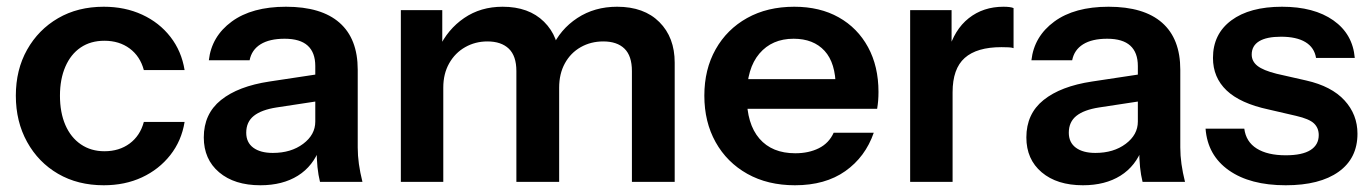

<svg xmlns="http://www.w3.org/2000/svg" viewBox="-20 -540 4069 570"><path d="M288 10Q211 10 152.5 -24Q94 -58 60.5 -118.5Q27 -179 27 -256Q27 -333 60.5 -392.5Q94 -452 152.5 -486Q211 -520 288 -520Q351 -520 402 -496.5Q453 -473 486 -430.5Q519 -388 528 -332H407Q396 -373 365 -396Q334 -419 290 -419Q249 -419 219.5 -399Q190 -379 174 -342Q158 -305 158 -256Q158 -206 174 -169Q190 -132 220 -111.5Q250 -91 290 -91Q334 -91 365 -114Q396 -137 407 -178H528Q519 -122 485.5 -79.5Q452 -37 401.5 -13.5Q351 10 288 10Z M930 0Q925 -20 922.5 -44Q920 -68 920 -102H916V-344Q916 -384 893.5 -404.5Q871 -425 825 -425Q780 -425 753.5 -408.5Q727 -392 721 -361H600Q608 -432 668 -476Q728 -520 829 -520Q934 -520 988 -472.5Q1042 -425 1042 -333V-102Q1042 -78 1045.5 -53Q1049 -28 1056 0ZM753 10Q676 10 630.5 -28.5Q585 -67 585 -132Q585 -202 636 -243Q687 -284 780 -298L939 -322V-242L801 -221Q756 -214 733.5 -196Q711 -178 711 -146Q711 -117 732 -101.5Q753 -86 790 -86Q844 -86 880 -113Q916 -140 916 -179L930 -102Q910 -47 864.5 -18.5Q819 10 753 10Z M1170 0V-510H1293V-390H1296V0ZM1513 0V-329Q1513 -374 1490.5 -395.5Q1468 -417 1427 -417Q1391 -417 1361 -400Q1331 -383 1313.5 -352Q1296 -321 1296 -280L1283 -397Q1309 -453 1358 -486.5Q1407 -520 1472 -520Q1550 -520 1595 -475.5Q1640 -431 1640 -361V0ZM1856 0V-329Q1856 -374 1834 -395.5Q1812 -417 1771 -417Q1734 -417 1704 -400Q1674 -383 1657 -352Q1640 -321 1640 -280L1618 -397Q1643 -453 1694 -486.5Q1745 -520 1812 -520Q1892 -520 1937.5 -474.5Q1983 -429 1983 -354V0Z M2340 10Q2259 10 2198.5 -24Q2138 -58 2104.5 -118Q2071 -178 2071 -256Q2071 -334 2104.5 -393.5Q2138 -453 2198 -486.5Q2258 -520 2338 -520Q2414 -520 2470 -488.5Q2526 -457 2557 -400Q2588 -343 2588 -267Q2588 -253 2587 -241Q2586 -229 2584 -217H2149V-305H2487L2461 -281Q2461 -353 2428 -389Q2395 -425 2336 -425Q2272 -425 2234.5 -381Q2197 -337 2197 -254Q2197 -172 2234.5 -128.5Q2272 -85 2341 -85Q2381 -85 2411 -100Q2441 -115 2455 -146H2574Q2549 -74 2489.5 -32Q2430 10 2340 10Z M2682 0V-510H2805V-387H2808V0ZM2808 -266 2795 -387Q2813 -452 2856 -486Q2899 -520 2959 -520Q2980 -520 2989 -516V-397Q2984 -399 2975 -399.5Q2966 -400 2953 -400Q2880 -400 2844 -368Q2808 -336 2808 -266Z M3372 0Q3367 -20 3364.5 -44Q3362 -68 3362 -102H3358V-344Q3358 -384 3335.5 -404.5Q3313 -425 3267 -425Q3222 -425 3195.5 -408.5Q3169 -392 3163 -361H3042Q3050 -432 3110 -476Q3170 -520 3271 -520Q3376 -520 3430 -472.5Q3484 -425 3484 -333V-102Q3484 -78 3487.5 -53Q3491 -28 3498 0ZM3195 10Q3118 10 3072.5 -28.5Q3027 -67 3027 -132Q3027 -202 3078 -243Q3129 -284 3222 -298L3381 -322V-242L3243 -221Q3198 -214 3175.5 -196Q3153 -178 3153 -146Q3153 -117 3174 -101.5Q3195 -86 3232 -86Q3286 -86 3322 -113Q3358 -140 3358 -179L3372 -102Q3352 -47 3306.5 -18.5Q3261 10 3195 10Z M3797 10Q3691 10 3628 -34.5Q3565 -79 3559 -158H3674Q3679 -119 3711 -99Q3743 -79 3797 -79Q3846 -79 3870.5 -94.5Q3895 -110 3895 -139Q3895 -160 3881 -173.5Q3867 -187 3828 -196L3746 -215Q3662 -233 3621.5 -271.5Q3581 -310 3581 -368Q3581 -439 3635.5 -479.5Q3690 -520 3786 -520Q3881 -520 3938.5 -479.5Q3996 -439 4002 -368H3887Q3882 -399 3855.5 -415Q3829 -431 3783 -431Q3740 -431 3718 -417.5Q3696 -404 3696 -378Q3696 -358 3713 -344.5Q3730 -331 3770 -321L3858 -301Q3933 -284 3971.5 -242Q4010 -200 4010 -143Q4010 -70 3954 -30Q3898 10 3797 10Z"/></svg>

Font: Instrument Sans SemiBold
Style: Regular
Weight: 600
Designer: Rodrigo Fuenzalida
Foundry: fragTYPE
Version: Version 1.000;gftools[0.9.28]